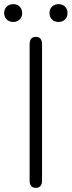

<svg xmlns="http://www.w3.org/2000/svg" viewBox="-37 -907 346 927"><path d="M136 0Q106 0 106 -36V-693Q106 -729 136 -729Q166 -729 166 -693V-36Q166 0 136 0ZM27 -801Q8 -801 -4.5 -813Q-17 -825 -17 -844Q-17 -863 -4.5 -875Q8 -887 27 -887Q46 -887 58 -875Q70 -863 70 -844Q70 -825 58 -813Q46 -801 27 -801ZM245.5 -801Q226 -801 214 -813Q202 -825 202 -844Q202 -863 214 -875Q226 -887 245.5 -887Q265 -887 277 -875Q289 -863 289 -844Q289 -825 277 -813Q265 -801 245.5 -801Z"/></svg>

Font: Resource Han Rounded KR Light
Style: Regular
Weight: 300
Designer: Cyano Hao (round all glyphs); Ryoko NISHIZUKA 西塚涼子 (kana, bopomofo & ideographs); Paul D. Hunt (Latin, Greek & Cyrillic)
Foundry: Cyano Hao
Version: 0.990